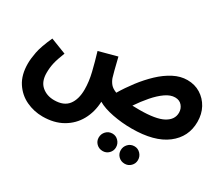

<svg xmlns="http://www.w3.org/2000/svg" viewBox="-114 -718 1425 1232"><g transform="rotate(30 598.5 -102.0)"><path d="M283 232Q219 232 161.5 205Q104 178 68 123Q32 68 32 -16Q32 -52 41.5 -101.5Q51 -151 88 -233L204 -188Q182 -133 174 -98Q166 -63 166 -24Q166 40 203 72Q240 104 295 104Q366 104 398.5 62Q431 20 431 -53Q431 -111 415.5 -175Q400 -239 379 -309L513 -345Q527 -287 535.5 -254.5Q544 -222 549 -206Q557 -184 571.5 -166.5Q586 -149 617 -137Q649 -191 689.5 -244Q730 -297 776 -340.5Q822 -384 872 -410Q922 -436 973 -436Q1028 -436 1070.5 -409.5Q1113 -383 1137.5 -338Q1162 -293 1162 -235Q1162 -123 1073 -55Q984 13 816 13Q744 13 674.5 -0.5Q605 -14 563 -39Q560 38 526 99.5Q492 161 430 196.5Q368 232 283 232ZM960 -300Q926 -300 889.5 -274.5Q853 -249 817 -207.5Q781 -166 748 -117Q771 -116 799 -116Q922 -116 976 -145.5Q1030 -175 1030 -227Q1030 -256 1011.5 -278Q993 -300 960 -300ZM891 231Q863 231 844.5 212.5Q826 194 826 168Q826 141 844.5 121.5Q863 102 891 102Q917 102 935.5 121.5Q954 141 954 168Q954 194 935.5 212.5Q917 231 891 231ZM728 231Q700 231 681.5 212.5Q663 194 663 168Q663 141 681.5 121.5Q700 102 728 102Q754 102 772.5 121.5Q791 141 791 168Q791 194 772.5 212.5Q754 231 728 231Z"/></g></svg>

Font: Noto Sans Arabic ExtCond
Style: Bold
Weight: 700
Width: 2
Designer: Monotype Design Team, Nadine Chahine, Nizar Qandah and Khaled Hosny
Foundry: Monotype Imaging Inc.
Version: Version 2.012; ttfautohint (v1.8.4.7-5d5b)